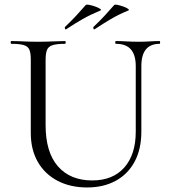

<svg xmlns="http://www.w3.org/2000/svg" viewBox="-20 -804 738 837"><path d="M571.8 -515.4Q571.8 -564.4 550.5 -588.7Q529.2 -613 485.2 -613Q482.4 -613 482.4 -619Q482.4 -625 485.2 -625Q507.8 -625 531.9 -623.5Q556 -622 584.6 -622Q608.4 -622 632.4 -623.5Q656.4 -625 676 -625Q678 -625 678 -619Q678 -613 676 -613Q636 -613 616.1 -588.7Q596.2 -564.4 596.2 -515.4V-231Q596.2 -153.6 566.8 -99.1Q537.4 -44.6 484.2 -15.7Q431 13.2 360 13.2Q286.2 13.2 230.7 -16Q175.2 -45.2 144.7 -98.5Q114.2 -151.8 114.2 -224.2V-544Q114.2 -573 108 -587.5Q101.8 -602 83.5 -607.5Q65.2 -613 28.8 -613Q26.6 -613 26.6 -619Q26.6 -625 28.8 -625Q53.2 -625 82.8 -623.5Q112.4 -622 146 -622Q180.8 -622 210.8 -623.5Q240.8 -625 263.4 -625Q266.4 -625 266.4 -619Q266.4 -613 263.4 -613Q227 -613 208.8 -607Q190.6 -601 184.7 -586Q178.8 -571 178.8 -542V-259.2Q178.8 -140.2 232.6 -78.8Q286.4 -17.4 382 -17.4Q472.2 -17.4 522 -73.9Q571.8 -130.4 571.8 -230ZM269.2 -676.8Q265.2 -674 263.3 -679.2Q261.4 -684.4 263.6 -686.8Q289.6 -711.6 311.3 -734.8Q333 -758 353.6 -781.8Q356.4 -785.2 368.5 -782.9Q380.6 -780.6 394.1 -775.9Q407.6 -771.2 415.6 -766Q423.6 -760.8 418 -758.4Q374.2 -740.2 339.8 -720.6Q305.4 -701 269.2 -676.8ZM393.2 -676.8Q389.2 -674 387.4 -679.2Q385.6 -684.4 387.6 -686.8Q413.6 -711.4 435.3 -734.7Q457 -758 477.6 -781.8Q480.4 -785.2 491.7 -782.9Q503 -780.6 516.5 -775.9Q530 -771.2 537.6 -766Q545.2 -760.8 539.6 -758.4Q497.4 -741 463.4 -721Q429.4 -701 393.2 -676.8Z"/></svg>

Font: Cormorant Light
Style: Regular
Weight: 300
Designer: Christian Thalmann (Catharsis Fonts)
Foundry: Catharsis Fonts
Version: Version 4.000